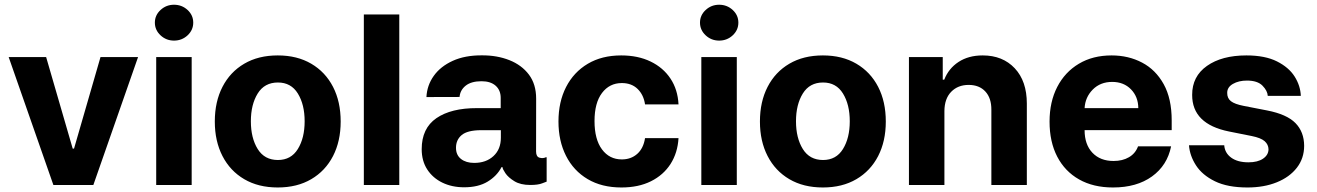

<svg xmlns="http://www.w3.org/2000/svg" viewBox="-20 -789 5618 819"><path d="M568.9 -545.5 378.2 0H207.7L17 -545.5H176.8L290.1 -155.2H295.8L408.7 -545.5Z M646.3 0V-545.5H797.6V0ZM722.3 -615.8Q688.9 -615.8 664.8 -638.3Q640.6 -660.9 640.6 -692.5Q640.6 -724.1 664.8 -746.4Q688.9 -768.8 722.3 -768.8Q756 -768.8 780.2 -746.4Q804.3 -724.1 804.3 -692.5Q804.3 -660.9 780.2 -638.3Q756 -615.8 722.3 -615.8Z M1164.8 10.7Q1082 10.7 1021.8 -24.7Q961.6 -60 929 -123.4Q896.3 -186.8 896.3 -270.6Q896.3 -355.1 929 -418.5Q961.6 -481.9 1021.8 -517.2Q1082 -552.6 1164.8 -552.6Q1247.5 -552.6 1307.7 -517.2Q1367.9 -481.9 1400.6 -418.5Q1433.2 -355.1 1433.2 -270.6Q1433.2 -186.8 1400.6 -123.4Q1367.9 -60 1307.7 -24.7Q1247.5 10.7 1164.8 10.7ZM1165.5 -106.5Q1221.6 -106.5 1250.5 -153.4Q1279.5 -200.3 1279.5 -271.7Q1279.5 -343 1250.5 -390.1Q1221.6 -437.1 1165.5 -437.1Q1108.3 -437.1 1079.2 -390.1Q1050.1 -343 1050.1 -271.7Q1050.1 -200.3 1079.2 -153.4Q1108.3 -106.5 1165.5 -106.5Z M1683.2 -727.3V0H1532V-727.3Z M1959.9 9.9Q1908 9.9 1867 -9.9Q1826 -29.8 1802.4 -66.2Q1778.8 -102.6 1778.8 -152.7Q1778.8 -241.8 1841.6 -285Q1904.5 -328.1 2014.6 -327.8H2115.8V-371.4Q2115.8 -404.1 2094.3 -423.3Q2072.8 -442.5 2034.1 -442.5Q1990.4 -442.5 1966.6 -423.7Q1942.8 -404.8 1940.3 -375.4L1799 -375Q1801.5 -425.1 1830.3 -465.4Q1859 -505.7 1911.2 -529.5Q1963.4 -553.3 2035.5 -552.9Q2100.1 -553.3 2152.7 -532.5Q2205.3 -511.7 2236.2 -470.7Q2267 -429.7 2267 -368.3L2266.7 -142.8Q2266.7 -120.4 2281.6 -116.3Q2296.5 -112.2 2308.9 -118.3H2311.8V-14.2Q2310.4 -14.2 2293 -7.1Q2275.6 0 2241.8 0Q2200.3 0 2174.2 -16Q2148.1 -32 2135.8 -50.2Q2123.6 -68.5 2123.6 -75.3V-76H2119.3Q2099.8 -38.4 2060 -14.2Q2020.2 9.9 1959.9 9.9ZM2002.8 -94.1Q2053.3 -94.1 2084.9 -123.2Q2116.5 -152.3 2116.5 -201.7V-233.7H2031.2Q1973.7 -233.3 1949.4 -212.9Q1925.1 -192.5 1925.1 -158.7Q1925.1 -127.5 1946.6 -110.8Q1968 -94.1 2002.8 -94.1Z M2630.7 10.7Q2546.9 10.7 2486.7 -25Q2426.5 -60.7 2394.4 -124.3Q2362.2 -187.9 2362.2 -270.6Q2362.2 -354.4 2394.7 -417.8Q2427.2 -481.2 2487.2 -516.9Q2547.2 -552.6 2630 -552.6Q2701.3 -552.6 2755.1 -526.6Q2808.9 -500.7 2840 -453.8Q2871.1 -407 2874.3 -343.8H2731.5Q2725.5 -384.6 2699.8 -409.6Q2674 -434.7 2632.5 -434.7Q2579.9 -434.7 2547.9 -392.4Q2516 -350.1 2516 -272.7Q2516 -194.6 2547.8 -151.8Q2579.5 -109 2632.5 -109Q2671.5 -109 2698.2 -132.6Q2724.8 -156.2 2731.5 -199.9H2874.3Q2870.7 -137.4 2840.4 -89.8Q2810 -42.3 2756.7 -15.8Q2703.5 10.7 2630.7 10.7Z M2971.6 0V-545.5H3122.9V0ZM3047.6 -615.8Q3014.2 -615.8 2990.1 -638.3Q2965.9 -660.9 2965.9 -692.5Q2965.9 -724.1 2990.1 -746.4Q3014.2 -768.8 3047.6 -768.8Q3081.3 -768.8 3105.5 -746.4Q3129.6 -724.1 3129.6 -692.5Q3129.6 -660.9 3105.5 -638.3Q3081.3 -615.8 3047.6 -615.8Z M3490.1 10.7Q3407.3 10.7 3347.1 -24.7Q3286.9 -60 3254.3 -123.4Q3221.6 -186.8 3221.6 -270.6Q3221.6 -355.1 3254.3 -418.5Q3286.9 -481.9 3347.1 -517.2Q3407.3 -552.6 3490.1 -552.6Q3572.8 -552.6 3633 -517.2Q3693.2 -481.9 3725.9 -418.5Q3758.5 -355.1 3758.5 -270.6Q3758.5 -186.8 3725.9 -123.4Q3693.2 -60 3633 -24.7Q3572.8 10.7 3490.1 10.7ZM3490.8 -106.5Q3546.9 -106.5 3575.8 -153.4Q3604.8 -200.3 3604.8 -271.7Q3604.8 -343 3575.8 -390.1Q3546.9 -437.1 3490.8 -437.1Q3433.6 -437.1 3404.5 -390.1Q3375.4 -343 3375.4 -271.7Q3375.4 -200.3 3404.5 -153.4Q3433.6 -106.5 3490.8 -106.5Z M4008.5 -315.3V0H3857.2V-545.5H4001.4V-449.2H4007.8Q4026.3 -496.8 4068.7 -524.7Q4111.2 -552.6 4171.9 -552.6Q4257.1 -552.6 4308.6 -497.7Q4360.1 -442.8 4360.1 -347.3V0H4208.8V-320.3Q4209.2 -370.4 4183.2 -398.6Q4157.3 -426.8 4111.9 -426.8Q4066.1 -426.8 4037.5 -397.5Q4008.9 -368.3 4008.5 -315.3Z M4727.6 10.7Q4643.8 10.7 4583.1 -23.6Q4522.4 -57.9 4489.7 -120.9Q4457 -183.9 4457 -270.2Q4457 -354.4 4489.7 -418Q4522.4 -481.5 4581.9 -517Q4641.3 -552.6 4721.6 -552.6Q4793.7 -552.6 4851.7 -522Q4909.8 -491.5 4943.9 -429.9Q4978 -368.3 4978 -275.6V-234H4606.5V-233.7Q4606.5 -172.6 4639.9 -137.4Q4673.3 -102.3 4730.1 -102.3Q4768.1 -102.3 4795.6 -118.3Q4823.2 -134.2 4834.5 -164.8H4975.5Q4959.2 -83.5 4894 -36.4Q4828.8 10.7 4727.6 10.7ZM4606.5 -327.8H4835.6Q4835.2 -376.4 4804.3 -408Q4773.4 -439.6 4724.1 -439.6Q4673.7 -439.6 4641.3 -407Q4609 -374.3 4606.5 -327.8Z M5528.8 -380H5387.8Q5386.7 -401.6 5365.4 -423.5Q5344.1 -445.3 5299 -445.3Q5263.8 -445.3 5239.2 -431.1Q5214.5 -416.9 5214.8 -392.8Q5214.5 -370 5230.6 -357.4Q5246.8 -344.8 5284.8 -337.4L5385.3 -317.8Q5469.1 -301.5 5505.9 -264Q5542.6 -226.6 5543 -167.3Q5543 -113.6 5511.9 -73.5Q5480.8 -33.4 5426.3 -11.4Q5371.8 10.7 5301.1 10.7Q5216.3 10.7 5162.3 -15.8Q5108.3 -42.3 5081.7 -83.6Q5055 -125 5051.8 -169.4H5202.1Q5204.5 -136.4 5231.9 -116.5Q5259.2 -96.6 5305.4 -96.6Q5344.8 -96.6 5367.7 -112.2Q5390.6 -127.8 5391 -152Q5390.6 -172.6 5374.5 -186.8Q5358.3 -201 5319.2 -208.8L5223 -228Q5065 -259.6 5065.3 -384.2Q5065 -463.1 5128.4 -507.8Q5191.8 -552.6 5296.5 -552.6Q5376.1 -552.6 5426.8 -527.2Q5477.6 -501.8 5502.5 -462.4Q5527.3 -422.9 5528.8 -380Z"/></svg>

Font: Inter Zeller
Style: Bold
Weight: 700
Designer: Rasmus Andersson; Joe Bland
Foundry: zeller
Version: Version 3.015;git-dec3a8cb1